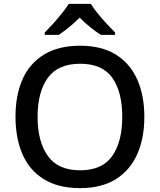

<svg xmlns="http://www.w3.org/2000/svg" viewBox="-20 -961 825 991"><path d="M725 -358Q725 -247 688 -164.5Q651 -82 577.5 -36Q504 10 393 10Q281 10 206.5 -36Q132 -82 96 -165Q60 -248 60 -359Q60 -469 96 -551Q132 -633 206.5 -679Q281 -725 394 -725Q504 -725 577.5 -679.5Q651 -634 688 -551.5Q725 -469 725 -358ZM174 -358Q174 -230 227 -156Q280 -82 393 -82Q508 -82 559.5 -156Q611 -230 611 -358Q611 -487 559.5 -559.5Q508 -632 394 -632Q280 -632 227 -559.5Q174 -487 174 -358ZM449 -941Q462 -919 484.5 -891.5Q507 -864 531.5 -837.5Q556 -811 574 -793V-781H501Q475 -797 446.5 -820Q418 -843 391 -870Q364 -843 336.5 -820.5Q309 -798 283 -781H211V-793Q230 -812 253.5 -838Q277 -864 299 -891.5Q321 -919 335 -941Z"/></svg>

Font: Noto Sans Tangsa Medium
Style: Regular
Weight: 500
Version: Version 1.504